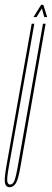

<svg xmlns="http://www.w3.org/2000/svg" viewBox="-45 -774 217 800"><path d="M-5 6Q-20 6 -24 -10Q-28 -26 -19 -78L87 -675H98L-8 -80Q-17 -30 -14.5 -17.5Q-12 -5 -3 -5Q7 -5 13.5 -17.5Q20 -30 29 -80L134 -675H145L40 -78Q31 -26 20.8 -10Q10.5 6 -5 6ZM94.5 -703 126.5 -754H135.5L151.5 -703H139.5L129.5 -739L107.5 -703Z"/></svg>

Font: Anybody UltraCondensed Thin
Style: Italic
Weight: 100
Width: 1
Italic angle: -10°
Designer: Tyler Finck
Foundry: Etcetera Type Company
Version: Version 1.010; ttfautohint (v1.8.3) -l 8 -r 50 -G 200 -x 14 